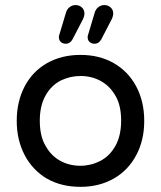

<svg xmlns="http://www.w3.org/2000/svg" viewBox="-20 -725 634 756"><path d="M211.9 -578.1Q211.9 -584 212.9 -585.9L239.3 -673.8Q243.2 -688.5 253.9 -696.8Q264.6 -705.1 277.3 -705.1Q292 -705.1 302.2 -695.8Q312.5 -686.5 312.5 -671.9Q312.5 -661.1 305.7 -647.5L265.6 -570.3Q255.9 -552.7 239.3 -552.7Q227.5 -552.7 219.7 -559.6Q211.9 -566.4 211.9 -578.1ZM325.2 -578.1Q325.2 -584 326.2 -585.9L352.5 -673.8Q356.4 -688.5 367.2 -696.8Q377.9 -705.1 390.6 -705.1Q405.3 -705.1 415.5 -695.8Q425.8 -686.5 425.8 -671.9Q425.8 -661.1 418.9 -647.5L378.9 -570.3Q369.1 -552.7 352.5 -552.7Q340.8 -552.7 333 -559.6Q325.2 -566.4 325.2 -578.1ZM165 -21.5Q108.4 -54.7 77.1 -114.3Q45.9 -173.8 45.9 -249Q45.9 -325.2 77.1 -384.8Q108.4 -444.3 165.5 -476.6Q222.7 -508.8 296.9 -508.8Q371.1 -508.8 427.7 -476.6Q485.4 -443.4 516.6 -384.3Q547.9 -325.2 547.9 -249Q547.9 -172.9 516.6 -114.3Q484.4 -53.7 427.2 -21.5Q370.1 10.7 296.9 10.7Q221.7 10.7 165 -21.5ZM374 -90.8Q412.1 -110.4 434.6 -150.9Q457 -191.4 457 -250Q457 -311.5 433.6 -349.6Q412.1 -386.7 376.5 -406.2Q340.8 -425.8 296.9 -425.8Q256.8 -425.8 219.7 -408.2Q181.6 -388.7 159.2 -348.6Q136.7 -308.6 136.7 -250Q136.7 -187.5 160.2 -149.4Q181.6 -111.3 217.3 -91.8Q252.9 -72.3 296.9 -72.3Q336.9 -72.3 374 -90.8Z"/></svg>

Font: jf-openhuninn-1.0
Style: Regular
Weight: 400
Designer: [Kosugi Maru]
      Designed by Motoya company      

      [Varela Round]
      Joe Prince(Latin component); Avraham Co
Foundry: justfont CO.,LTD.
Version: 1.0